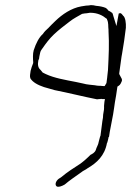

<svg xmlns="http://www.w3.org/2000/svg" viewBox="-20 -511 528 752"><path d="M112 -314C108 -301 109 -279 110 -269V-264C106 -254 102 -243 100 -234C98 -221 96 -212 99 -204C108 -189 128 -178 152 -170L194 -158C250 -147 304 -133 360 -122C365 -123 371 -123 373 -123L376 -124L379 -123H391L389 -112C385 -81 391 -99 384 -62C384 -54 383 -46 381 -37L374 17V18C374 20 373 22 372 24C371 29 369 36 367 43C365 57 358 65 355 77C351 87 340 93 335 95C324 106 310 119 295 130C270 146 242 164 221 182L209 190C198 199 194 213 202 219C208 223 221 219 233 212C253 195 277 179 298 164C306 157 316 154 323 148C359 127 390 99 399 49L400 48C402 41 404 34 405 28V26L407 25L410 5C413 -10 420 -48 423 -63C425 -77 424 -72 427 -89L430 -110C435 -139 435 -137 439 -166L440 -172C448 -177 451 -178 457 -193V-194C459 -197 457 -201 457 -201V-202L447 -221V-224C450 -246 453 -267 456 -289L458 -300C464 -334 469 -368 473 -402C474 -421 471 -442 463 -449H462V-450C454 -460 453 -461 445 -458L436 -409L424 -448C423 -452 422 -456 420 -460C414 -464 411 -467 405 -469L402 -473C399 -475 398 -478 394 -480C385 -484 371 -487 358 -488H357C349 -490 343 -491 336 -491C332 -490 324 -489 317 -489C312 -488 303 -487 298 -486C259 -479 224 -455 197 -429C187 -419 178 -411 170 -402V-401H169C161 -394 153 -386 148 -378C133 -365 121 -342 112 -314ZM130 -273V-274L133 -281L134 -289C135 -295 136 -299 137 -303C138 -310 142 -316 145 -320L146 -321C159 -340 173 -359 191 -376C211 -395 230 -409 252 -426C268 -439 287 -448 302 -457H304C304 -457 308 -458 309 -458C311 -458 313 -459 319 -459C322 -460 329 -460 332 -461H334C362 -461 383 -450 397 -438L399 -437V-435C406 -421 403 -408 405 -394V-389C408 -337 406 -297 403 -238V-237C402 -229 401 -220 400 -210V-209C399 -202 398 -194 397 -186L396 -184L390 -174H384C379 -174 375 -175 374 -175H368C362 -175 357 -176 352 -177C338 -179 322 -179 305 -184L277 -190C236 -198 193 -205 159 -221L147 -227L139 -237C129 -245 127 -258 130 -273Z"/></svg>

Font: Scribbler
Style: HLIta
Weight: 100
Designer: Mew Too
Foundry: Cannot Into Space Fonts
Version: Version 1.001